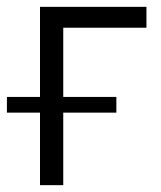

<svg xmlns="http://www.w3.org/2000/svg" viewBox="-29 -541 469 561"><path d="M398.9 -460H155.8V-257.8H311V-211.9H155.8V0H87.9V-211.9H-8.8V-257.8H87.9V-521H398.9Z"/></svg>

Font: Rawline
Style: Regular
Weight: 400
Designer: Matt McInerney, Pablo Impallari, Rodrigo Fuenzalida
Foundry: Matt McInerney, Pablo Impallari, Rodrigo Fuenzalida
Version: Version 4.020;PS 004.020;hotconv 1.0.88;makeotf.lib2.5.64775